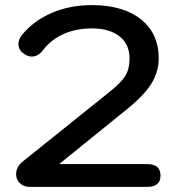

<svg xmlns="http://www.w3.org/2000/svg" viewBox="-20 -730 690 750"><path d="M43 -49Q43 -79 70 -100L409 -372Q454 -408 470 -434.5Q486 -461 486 -502Q486 -557 447 -588Q408 -619 339 -619Q277 -619 228 -597Q179 -575 148 -534Q129 -509 104 -509Q89 -509 75 -519Q52 -534 52 -558Q52 -577 67 -595Q113 -650 183 -680Q253 -710 339 -710Q461 -710 530.5 -654.5Q600 -599 600 -502Q600 -448 569.5 -400.5Q539 -353 468 -297L211 -89H555Q607 -89 607 -44Q607 0 555 0H96Q72 0 57.5 -14.5Q43 -29 43 -49Z"/></svg>

Font: Kodchasan SemiBold
Style: Regular
Weight: 600
Version: Version 1.000; ttfautohint (v1.6)